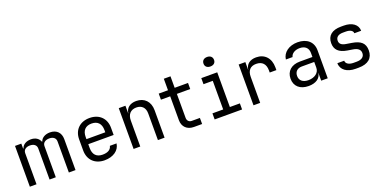

<svg xmlns="http://www.w3.org/2000/svg" viewBox="-15 -1600 4831 2433"><g transform="rotate(-20 2400.0 -383.5)"><path d="M565 -560C502 -560 451 -530 437 -484H432C413 -531 371 -560 309 -560C246 -560 197 -530 184 -484H178V-550H93V0H183V-420C183 -465 220 -491 271 -491C324 -491 359 -465 359 -419V0H443V-420C443 -465 480 -491 533 -491C585 -491 619 -465 619 -419V0H709V-418C709 -502 658 -560 565 -560Z M1315 -350C1315 -477 1230 -560 1100 -560C970 -560 885 -477 885 -350V-200C885 -73 970 10 1100 10C1216 10 1301 -48 1313 -140H1223C1213 -91 1169 -66 1100 -66C1018 -66 973 -113 973 -200V-253H1315ZM973 -350C973 -437 1018 -485 1100 -485C1182 -485 1227 -437 1227 -350V-321H973Z M1729 -560C1645 -560 1592 -518 1583 -445H1582V-550H1492V0H1582V-350C1582 -435 1628 -482 1703 -482C1775 -482 1820 -438 1820 -360V0H1910V-370C1910 -487 1839 -560 1729 -560Z M2416 0V-82H2306C2270 -82 2246 -107 2246 -145V-468H2426V-550H2246V-705H2156V-550H2031V-468H2156V-145C2156 -57 2215 0 2306 0Z M2765 -649C2809 -649 2836 -673 2836 -712C2836 -752 2809 -777 2765 -777C2721 -777 2694 -752 2694 -712C2694 -673 2721 -649 2765 -649ZM2955 0V-82H2820V-550H2605V-468H2730V-82H2585V0Z M3346 -560C3262 -560 3209 -518 3200 -445H3199V-550H3109V0H3199V-350C3199 -437 3241 -482 3319 -482C3400 -482 3444 -434 3444 -350V-320H3534V-358C3534 -482 3460 -560 3346 -560Z M3905 -560C3790 -560 3703 -497 3693 -405H3783C3793 -450 3841 -481 3905 -481C3977 -481 4020 -442 4020 -375V-320H3850C3737 -320 3665 -257 3665 -155C3665 -53 3736 10 3852 10C3948 10 4013 -34 4021 -105H4022V0H4110V-378C4110 -490 4031 -560 3905 -560ZM3874 -61C3799 -61 3755 -98 3755 -160C3755 -217 3792 -253 3852 -253H4020V-175C4020 -108 3959 -61 3874 -61Z M4525 8C4655 8 4720 -53 4720 -155C4720 -251 4668 -298 4550 -317L4476 -329C4420 -338 4391 -361 4391 -403C4391 -451 4426 -478 4489 -478H4527C4585 -478 4622 -456 4622 -421H4714C4714 -504 4641 -558 4529 -558H4491C4370 -558 4303 -503 4303 -403C4303 -314 4354 -264 4463 -246L4537 -234C4598 -224 4632 -198 4632 -151C4632 -103 4598 -72 4527 -72H4485C4426 -72 4382 -96 4382 -138H4290C4290 -47 4370 8 4483 8Z"/></g></svg>

Font: Tekne LDO
Style: Regular
Weight: 400
Monospace: yes
Designer: Alessio Laiso, Mario Rullo, Paolo Rosset
Foundry: Alessio Laiso
Version: Version 1.000;hotconv 1.0.109;makeotfexe 2.5.65596